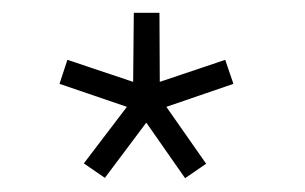

<svg xmlns="http://www.w3.org/2000/svg" viewBox="-20 -700 464 292"><path d="M223 -575.5 322.5 -609 335 -572.5 233 -537.5 293.5 -451 261.5 -429 202.5 -513.5 139.5 -429.5 107.5 -451.5 173 -537.5 70.5 -572.5 82.5 -609 182.5 -575.5 183.5 -680.5H222.5Z"/></svg>

Font: League Spartan Thin Light
Style: Regular
Weight: 300
Version: Version 2.002